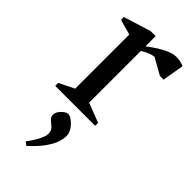

<svg xmlns="http://www.w3.org/2000/svg" viewBox="-235 -512 835 835"><g transform="rotate(45 183.0 -94.5)"><path d="M26.1 0V-18.1L96 -52.6V-385.5L25.4 -405.1V-422.7L151 -461.7H182V-399Q226.3 -432.3 256.6 -447Q287 -461.7 309 -461.7Q338 -461.7 357 -451.7L340.2 -352.3H317.6L241.6 -395Q225.2 -392.4 209.6 -385.4Q194 -378.4 182 -370.4V-52.6L271.6 -18.1V0ZM122.1 273.5 105.7 261.7Q129.9 229.9 141.3 206Q152.7 182.2 152.7 169Q152.7 149.1 141.5 138.8Q130.3 128.6 119 119.4Q107.7 110.2 107.7 95.6Q107.7 84.2 115.4 72.9Q123 61.6 134 53.8Q145 46.1 154.1 46.1Q162.8 46.1 177.5 56.8Q192.2 67.5 203.7 84.2Q215.2 100.9 215.2 119.9Q215.2 138.4 207.5 160.6Q199.9 182.7 179.9 210.7Q159.9 238.6 122.1 273.5Z"/></g></svg>

Font: Ancizar Serif Light
Style: Regular
Weight: 300
Designer: Cesar Puertas, Viviana Monsalve, Julian Moncada, Julian Prieto, Jose Castro, Felipe Aragon, Mariel Hernandez, Sara Alarc
Version: Version 8.100